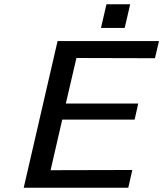

<svg xmlns="http://www.w3.org/2000/svg" viewBox="-20 -887 771 907"><path d="M457 -755 483 -867H595L569 -755ZM92 0 252 -693H731L712 -612L341 -613L291 -398H633L616 -322H274L219 -83L605 -84L586 0Z"/></svg>

Font: Coval
Style: Italic
Weight: 400
Foundry: Context Ltd
Version: Version 001.000